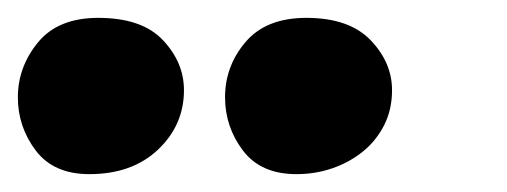

<svg xmlns="http://www.w3.org/2000/svg" viewBox="-31 -903 568 215"><path d="M301 -708Q261 -708 241 -734.5Q221 -761 221 -794Q221 -829 244 -856Q267 -883 312 -883Q360 -883 384 -858Q408 -833 408 -802Q408 -780 399 -762.5Q390 -745 375 -733Q360 -721 341 -714.5Q322 -708 301 -708ZM69 -708Q29 -708 9 -734.5Q-11 -761 -11 -794Q-11 -828 11.5 -855.5Q34 -883 79 -883Q128 -883 151.5 -858Q175 -833 175 -802Q175 -763 146 -735.5Q117 -708 69 -708Z"/></svg>

Font: Bangerz 2
Style: Regular
Weight: 400
Designer: vernon adams
Foundry: Vernon Adams
Version: Version 2.10;December 28, 2023;FontCreator 13.0.0.2683 64-bi